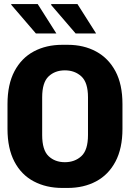

<svg xmlns="http://www.w3.org/2000/svg" viewBox="-20 -917 640 947"><path d="M287 10Q208 10 146.5 -22.5Q85 -55 51 -120Q17 -185 17 -281V-404Q17 -501 51.5 -566Q86 -631 147 -663.5Q208 -696 287 -696H314Q393 -696 454 -663Q515 -630 549.5 -565.5Q584 -501 584 -404V-281Q584 -185 549.5 -120Q515 -55 454 -22.5Q393 10 314 10ZM300 -117Q349 -117 381.5 -147Q414 -177 414 -251V-437Q414 -510 381.5 -540Q349 -570 300 -570Q251 -570 219.5 -540Q188 -510 188 -437V-251Q188 -177 219.5 -147Q251 -117 300 -117ZM353 -752 231 -894 235 -897H362L454 -752ZM157 -752 35 -894 36 -897H166L258 -752Z"/></svg>

Font: Chivo Mono
Style: Bold
Weight: 700
Monospace: yes
Designer: Hector Gatti
Foundry: Omnibus-Type
Version: Version 1.008; ttfautohint (v1.8.4.7-5d5b)